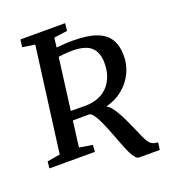

<svg xmlns="http://www.w3.org/2000/svg" viewBox="-152 -858 979 1088"><g transform="rotate(-20 337.5 -314.0)"><path d="M498 115.5Q488.5 115.5 477.8 103.5Q467 91.5 454.8 66.8Q442.5 42 428 3.5Q414.5 -31.5 400.8 -67.5Q387 -103.5 373 -134.8Q359 -166 345.5 -186.5Q332 -207 318.5 -210.5Q304.5 -210.5 287.5 -210.5Q270.5 -210.5 253 -210.2Q235.5 -210 218 -210L198 -54L277.5 -41L274.5 0H0.5L4.5 -41L82 -54L165 -687L90 -698L96 -743H365.5L360.5 -698L280 -687L273 -630Q295 -631.5 319 -633.5Q343 -635.5 370 -635.5Q459 -635.5 512.5 -616Q566 -596.5 590.2 -557.5Q614.5 -518.5 615 -460.5Q616 -403.5 592 -353.8Q568 -304 524.5 -268.8Q481 -233.5 423 -219.5Q438.5 -213 454 -192.8Q469.5 -172.5 483.5 -146.5Q497.5 -120.5 508.8 -95.8Q520 -71 527 -56Q542 -20.5 552.8 3.8Q563.5 28 573.5 42.8Q583.5 57.5 596.5 64.2Q609.5 71 629.5 71.5L624 115.5ZM225.5 -264.5Q242.5 -264.5 265 -264.2Q287.5 -264 305.8 -264Q324 -264 329 -264.5Q369 -267 400.8 -281.8Q432.5 -296.5 454.5 -322.2Q476.5 -348 487.8 -383.2Q499 -418.5 498 -461.5Q496 -522.5 461.2 -552.8Q426.5 -583 347.5 -583Q340 -583 325.8 -582.2Q311.5 -581.5 295 -580Q278.5 -578.5 266 -576.5Z"/></g></svg>

Font: Merriweather 20pt Medium
Style: Italic
Weight: 500
Italic angle: -7.8°
Version: Version 2.101